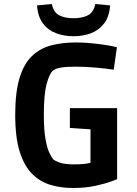

<svg xmlns="http://www.w3.org/2000/svg" viewBox="-20 -926 682 959"><path d="M344 13Q286 13 234 -2Q182 -17 142 -56Q102 -95 79 -166.5Q56 -238 56 -353Q56 -465 77.5 -536Q99 -607 139.5 -646Q180 -685 236 -699.5Q292 -714 361 -714Q394 -714 432.5 -710.5Q471 -707 506.5 -701.5Q542 -696 564 -690L548 -578Q514 -583 462.5 -588Q411 -593 355 -593Q308 -593 281.5 -588Q255 -583 243 -572Q226 -556 212.5 -505Q199 -454 199 -353Q199 -275 207.5 -229.5Q216 -184 227 -162Q238 -140 245 -131Q255 -122 279 -113.5Q303 -105 351 -105Q377 -105 397.5 -107Q418 -109 432 -113V-342L494 -276L329 -287V-386H565V-31Q565 -31 536 -20Q507 -9 457 2Q407 13 344 13ZM347 -745Q301 -745 260.5 -760Q220 -775 194.5 -809Q169 -843 165 -899L239 -906Q247 -865 275 -850Q303 -835 347 -835Q392 -835 420 -850Q448 -865 456 -906L530 -899Q526 -843 500 -809Q474 -775 434.5 -760Q395 -745 347 -745Z"/></svg>

Font: Ruda ExtraBold
Style: Regular
Weight: 800
Designer: Mariela Monsalve and Angelina Sanchez
Foundry: Mariela Monsalve and Angelina Sanchez
Version: Version 2.000